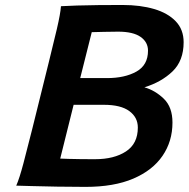

<svg xmlns="http://www.w3.org/2000/svg" viewBox="-20 -730 742 755"><path d="M340.8 -603.5 295.4 -422.9H400.4Q470.7 -422.9 516.4 -448.5Q562 -474.1 562 -530.8Q562 -564.5 532.7 -585Q503.4 -605.5 444.3 -605.5Q418.9 -605.5 388.4 -604.7Q357.9 -604 340.8 -603.5ZM106 -219.7 171.4 -483.4Q189 -553.7 203.4 -615.2Q217.8 -676.8 219.7 -705.6Q244.1 -707 283 -708.3Q321.8 -709.5 368.7 -710Q415.5 -710.4 462.4 -710.4Q531.7 -710.4 585.9 -694.6Q640.1 -678.7 671.1 -646.2Q702.1 -613.8 702.1 -564Q702.1 -491.2 658.4 -449.2Q614.7 -407.2 547.9 -386.7Q590.3 -374.5 624.3 -341.6Q658.2 -308.6 658.2 -248Q658.2 -174.3 619.1 -117.2Q580.1 -60.1 504.2 -27.6Q428.2 4.9 316.4 4.9Q260.3 4.9 204.1 3.9Q147.9 2.9 104.7 1.7Q61.5 0.5 43.9 0Q56.6 -28.8 72.3 -88.4Q87.9 -147.9 106 -219.7ZM269.5 -317.9 216.8 -106.4Q227.1 -106 250.2 -105.2Q273.4 -104.5 301.5 -104.2Q329.6 -104 354 -104Q428.7 -104 475.3 -134.5Q522 -165 522 -228.5Q522 -268.6 488.5 -293.2Q455.1 -317.9 388.2 -317.9Z"/></svg>

Font: Andika
Style: Bold Italic
Weight: 700
Italic angle: -14°
Designer: Victor Gaultney, Annie Olsen, Julie Remington, Don Collingsworth, Eric Hays, Becca Hirsbrunner
Foundry: SIL International
Version: Version 6.101